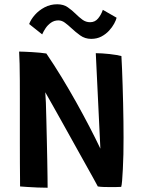

<svg xmlns="http://www.w3.org/2000/svg" viewBox="-20 -876 681 899"><path d="M203 3Q181.5 3 156.2 2Q131 1 109 -0.5Q87 -2 74 -3Q74 -10.5 73.8 -40.2Q73.5 -70 73.2 -114Q73 -158 73 -209.8Q73 -261.5 73 -314.5Q73 -367.5 73 -414.5Q73 -458 72.8 -500Q72.5 -542 71.8 -577Q71 -612 69.5 -634.5Q78 -634.5 94.5 -633.8Q111 -633 130.2 -632Q149.5 -631 167.2 -629.2Q185 -627.5 197 -625.5Q233.5 -572 268.8 -514Q304 -456 336.8 -397.5Q369.5 -339 398.2 -283.8Q427 -228.5 450 -180L428.5 -627Q441 -627 458 -626Q475 -625 492.8 -623Q510.5 -621 525.2 -618.5Q540 -616 548.5 -613.5Q550 -587.5 551.5 -551.8Q553 -516 554.2 -475Q555.5 -434 556.5 -391.2Q557.5 -348.5 558 -307.2Q558.5 -266 558.5 -231Q558.5 -192 557.8 -154Q557 -116 555.2 -84.2Q553.5 -52.5 551.8 -30.5Q550 -8.5 547.5 -1Q536 -0.5 523.8 -0.2Q511.5 0 499 0Q482 0 465.8 -0.5Q449.5 -1 438 -3Q432 -14.5 416 -43.5Q400 -72.5 377.2 -113Q354.5 -153.5 329 -199.5Q303.5 -245.5 277.8 -291.5Q252 -337.5 229.8 -377.2Q207.5 -417 192 -444Q193.5 -429.5 194.8 -395.8Q196 -362 197 -317.2Q198 -272.5 199.2 -223.8Q200.5 -175 201.2 -129.2Q202 -83.5 202.5 -48.5Q203 -13.5 203 3ZM116.5 -763.5Q124.5 -785 143.2 -806.2Q162 -827.5 189 -841.8Q216 -856 248 -856Q277 -856 297.5 -841.8Q318 -827.5 335 -810.5Q350 -795.5 366 -783.8Q382 -772 402 -772Q425 -772 439.5 -789.8Q454 -807.5 461.5 -830L526 -793Q523.5 -782 514.5 -765.2Q505.5 -748.5 490.5 -732.2Q475.5 -716 454.8 -705Q434 -694 407 -694Q378 -694 355.5 -710.2Q333 -726.5 314.5 -744Q299 -758.5 284.2 -769.5Q269.5 -780.5 253.5 -780.5Q234 -780.5 218.8 -769.8Q203.5 -759 193.5 -744Q183.5 -729 177.5 -715Z"/></svg>

Font: Grandstander Thin Medium
Style: Regular
Weight: 500
Version: Version 1.200